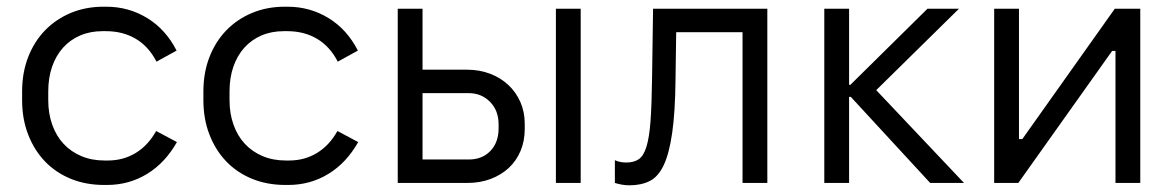

<svg xmlns="http://www.w3.org/2000/svg" viewBox="-20 -546 3508 573"><path d="M291 6H299Q365 6 419 -27Q473 -60 508 -122L446 -155Q422 -112 385 -89.5Q348 -67 302 -67H292Q254 -67 223 -80Q192 -93 170 -116.5Q148 -140 136 -173.5Q124 -207 124 -247V-273Q124 -314 135.5 -347Q147 -380 168 -403.5Q189 -427 219 -440Q249 -453 286 -453H296Q347 -453 385.5 -430Q424 -407 447 -362L507 -395Q475 -458 419.5 -492Q364 -526 297 -526H289Q236 -526 191.5 -507.5Q147 -489 114.5 -455.5Q82 -422 64 -375.5Q46 -329 46 -273V-247Q46 -191 64 -144.5Q82 -98 114 -64.5Q146 -31 191 -12.5Q236 6 291 6Z M832 6H840Q906 6 960 -27Q1014 -60 1049 -122L987 -155Q963 -112 926 -89.5Q889 -67 843 -67H833Q795 -67 764 -80Q733 -93 711 -116.5Q689 -140 677 -173.5Q665 -207 665 -247V-273Q665 -314 676.5 -347Q688 -380 709 -403.5Q730 -427 760 -440Q790 -453 827 -453H837Q888 -453 926.5 -430Q965 -407 988 -362L1048 -395Q1016 -458 960.5 -492Q905 -526 838 -526H830Q777 -526 732.5 -507.5Q688 -489 655.5 -455.5Q623 -422 605 -375.5Q587 -329 587 -273V-247Q587 -191 605 -144.5Q623 -98 655 -64.5Q687 -31 732 -12.5Q777 6 832 6Z M1167 0H1374Q1413 0 1444.5 -12Q1476 -24 1498.5 -45Q1521 -66 1533.5 -95.5Q1546 -125 1546 -161V-177Q1546 -212 1533 -241.5Q1520 -271 1497 -292.5Q1474 -314 1442.5 -326Q1411 -338 1374 -338H1241V-520H1167ZM1241 -70V-268H1379Q1417 -268 1442.5 -242Q1468 -216 1468 -175V-163Q1468 -121 1443.5 -95.5Q1419 -70 1379 -70ZM1639 0H1713V-520H1639Z M1859 7Q1893 7 1918.5 -5.5Q1944 -18 1960.5 -52.5Q1977 -87 1986 -149Q1995 -211 1996 -309L1998 -450H2196V0H2270V-520H1929L1926 -313Q1925 -235 1921.5 -186Q1918 -137 1909.5 -109Q1901 -81 1886.5 -71Q1872 -61 1849 -61Q1841 -61 1832 -62.5Q1823 -64 1815 -68V0Q1825 3 1835.5 5Q1846 7 1859 7Z M2440 0H2514V-257H2519L2756 0H2857L2595 -277L2842 -520H2748L2518 -293H2514V-520H2440Z M2947 0H3019L3299 -394H3309V0H3383V-520H3307L3031 -131H3021V-520H2947Z"/></svg>

Font: Fixel Variable
Style: Regular
Weight: 100
Width: 3
Designer: AlfaBravo + MacPaw
Foundry: Kyrylo Tkachov, Marchela Mozhyna, Serhii Makarenko, Maria Weinstein, Zakhar Kryvoshyya
Version: Version 1.211